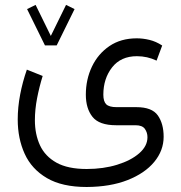

<svg xmlns="http://www.w3.org/2000/svg" viewBox="-20 -515 738 782"><path d="M163.1 -330.1 90.3 -478 125 -495.1 187 -368.7 249 -495.1 283.7 -478 210.9 -330.1ZM333 246.6Q232.9 246.6 170.9 210.2Q108.9 173.8 80.6 111.6Q52.2 49.3 52.2 -28.3Q52.2 -77.6 62 -129.4Q71.8 -181.2 89.4 -231.4L153.8 -205.6Q140.1 -161.6 131.1 -115.2Q122.1 -68.8 122.1 -25.4Q122.1 31.7 142.8 76.7Q163.6 121.6 210 147.5Q256.3 173.3 333 173.3Q400.9 173.3 457 156Q513.2 138.7 546.9 109.4Q580.6 80.1 580.6 43.9Q580.6 24.9 570.1 10Q559.6 -4.9 532.2 -4.9H453.1Q383.8 -4.9 356.7 -39.1Q329.6 -73.2 329.6 -129.4Q329.6 -191.4 354.5 -243.7Q379.4 -295.9 425.8 -327.4Q472.2 -358.9 537.1 -358.9Q562.5 -358.9 588.9 -352.5Q615.2 -346.2 640.6 -329.6L617.7 -268.1Q580.1 -286.1 537.6 -286.1Q472.2 -286.1 436.5 -240.5Q400.9 -194.8 400.9 -129.4Q400.9 -101.6 412.8 -90.1Q424.8 -78.6 454.6 -78.6H535.6Q599.1 -78.6 622.8 -44.9Q646.5 -11.2 646.5 42Q646.5 98.1 608.2 144.5Q569.8 190.9 499.5 218.5Q429.2 246.1 333 246.6Z"/></svg>

Font: Vazirmatn RD UI Light
Style: Regular
Weight: 300
Designer: Saber Rastikerdar
Foundry: Saber Rastikerdar
Version: Version 33.003